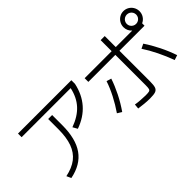

<svg xmlns="http://www.w3.org/2000/svg" viewBox="-49 -1383 1973 1973"><g transform="rotate(-45 937.5 -396.5)"><path d="M422.9 -429.7V-577.1H480.5V-429.7Q480.5 -231.9 402.6 -121.8Q324.7 -11.7 162.1 20.5L139.6 -29.3Q239.7 -49.8 301.8 -98.1Q363.8 -146.5 393.3 -227.5Q422.9 -308.6 422.9 -429.7ZM97.7 -690.4H873V-637.7Q845.7 -508.8 769 -421.4Q692.4 -334 567.4 -290L539.1 -340.8Q654.8 -382.8 720.7 -454.6Q786.6 -526.4 810.5 -637.7H97.7Z M1153.3 1 1158.2 -51.8Q1186 -46.9 1228.3 -43.5Q1270.5 -40 1302.7 -40Q1340.8 -40 1354.7 -44.2Q1368.7 -48.3 1372.8 -62.7Q1377 -77.1 1377 -116.2V-554.7H984.4V-608.4H1377V-768.6H1436.5V-608.4H1676.3Q1657.7 -624.5 1647.2 -647.5Q1636.7 -670.4 1636.7 -696.3Q1636.7 -728.5 1652.3 -755.6Q1668 -782.7 1694.6 -798.6Q1721.2 -814.5 1752.9 -814.5Q1785.2 -814.5 1812 -798.6Q1838.9 -782.7 1854.5 -755.6Q1870.1 -728.5 1870.1 -696.3Q1870.1 -661.1 1851.1 -632.1Q1832 -603 1800.8 -589.4V-554.7H1436.5V-110.4Q1436.5 -54.7 1427.5 -29.3Q1418.5 -3.9 1393.3 5.4Q1368.2 14.6 1312.5 14.6Q1280.3 14.6 1233.2 10.5Q1186 6.3 1153.3 1ZM1122.1 -427.7 1174.8 -412.1Q1148.9 -334 1106.9 -250Q1064.9 -166 1011.7 -89.8L963.9 -119.1Q1015.1 -193.4 1056.6 -273.9Q1098.1 -354.5 1122.1 -427.7ZM1611.3 -409.2 1661.1 -433.6Q1710 -361.3 1752.7 -275.1Q1795.4 -189 1824.2 -103.5L1770.5 -85.9Q1739.7 -170.9 1698.2 -255.9Q1656.7 -340.8 1611.3 -409.2ZM1821.3 -696.3Q1821.3 -714.8 1812.3 -730.7Q1803.2 -746.6 1787.4 -755.6Q1771.5 -764.6 1752.9 -764.6Q1734.9 -764.6 1719 -755.6Q1703.1 -746.6 1693.8 -730.7Q1684.6 -714.8 1684.6 -696.3Q1684.6 -678.2 1693.8 -662.6Q1703.1 -647 1719 -637.9Q1734.9 -628.9 1752.9 -628.9Q1771.5 -628.9 1787.4 -637.9Q1803.2 -647 1812.3 -662.6Q1821.3 -678.2 1821.3 -696.3Z"/></g></svg>

Font: Pretendard JP Light
Style: Regular
Weight: 300
Designer: Base glyphs from Inter by Rasmus Andersson; Hangeul glyphs from Noto Sans CJK(Source Han Sans) by Jang Soo-young and Kan
Foundry: Kil Hyung-jin
Version: Version 1.309